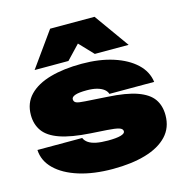

<svg xmlns="http://www.w3.org/2000/svg" viewBox="-120 -939 1027 1069"><g transform="rotate(-15 393.0 -404.5)"><path d="M760 -196Q760 -124 715 -76.5Q670 -29 589.5 -5.5Q509 18 401 18Q290 18 205.5 -8.5Q121 -35 72.5 -82.5Q24 -130 21 -193H279Q286 -176 303 -164.5Q320 -153 347.5 -147.5Q375 -142 415 -142Q463 -142 488 -149Q513 -156 513 -169Q513 -184 492 -190.5Q471 -197 424 -200L330 -206Q221 -213 156.5 -235.5Q92 -258 64 -297Q36 -336 36 -390Q36 -459 79.5 -504Q123 -549 201 -571Q279 -593 383 -593Q485 -593 564 -567.5Q643 -542 691 -497Q739 -452 747 -391H489Q484 -407 469 -418.5Q454 -430 430 -436.5Q406 -443 372 -443Q326 -443 305 -435.5Q284 -428 284 -415Q284 -400 297 -394Q310 -388 348 -386L474 -378Q582 -372 644.5 -349.5Q707 -327 733.5 -289Q760 -251 760 -196ZM264 -827H520L663 -627H468L392 -707L316 -627H121Z"/></g></svg>

Font: Bounded
Style: Regular
Weight: 900
Designer: Vlad Churkin
Version: Version 1.0